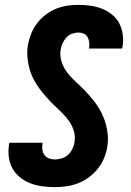

<svg xmlns="http://www.w3.org/2000/svg" viewBox="-20 -763 540 791"><path d="M206 8Q180 8 154.5 4.5Q129 1 106 -7.5Q83 -16 63.5 -31.5Q44 -47 32 -68Q20 -89 16.5 -114.5Q13 -140 17 -166Q17 -168 17.5 -170.5Q18 -173 19 -175H155Q155 -174 155 -173Q155 -172 155 -171Q153 -159 154.5 -146.5Q156 -134 163 -124.5Q170 -115 181.5 -110.5Q193 -106 206 -106Q220 -106 234.5 -110.5Q249 -115 260 -125Q271 -135 278 -149Q285 -163 287 -177Q291 -201 284 -224Q277 -247 263.5 -265.5Q250 -284 233.5 -300Q217 -316 201 -331.5Q185 -347 170 -364Q155 -381 141.5 -399.5Q128 -418 117.5 -438.5Q107 -459 101 -481.5Q95 -504 93 -528.5Q91 -553 95 -577Q99 -600 108 -623Q117 -646 132 -666Q147 -686 167 -701.5Q187 -717 210 -726.5Q233 -736 256.5 -739.5Q280 -743 303 -743Q328 -743 353 -739.5Q378 -736 400.5 -727Q423 -718 441.5 -703Q460 -688 471 -667.5Q482 -647 485.5 -622Q489 -597 485 -571Q484 -569 483.5 -567Q483 -565 483 -563H346Q346 -564 346.5 -564.5Q347 -565 347 -566Q349 -578 347.5 -589.5Q346 -601 340.5 -610.5Q335 -620 325 -624.5Q315 -629 303 -629Q290 -629 276.5 -624Q263 -619 253.5 -608.5Q244 -598 238 -585Q232 -572 230 -559Q226 -534 233 -511Q240 -488 253 -469.5Q266 -451 282.5 -435.5Q299 -420 315.5 -404Q332 -388 347 -371Q362 -354 375.5 -335.5Q389 -317 399 -296.5Q409 -276 415.5 -253.5Q422 -231 424 -207Q426 -183 422 -158Q418 -134 408.5 -111Q399 -88 383 -68Q367 -48 346 -32.5Q325 -17 301.5 -8Q278 1 254 4.5Q230 8 206 8Z"/></svg>

Font: Iosevka SS04 Heavy Oblique
Style: Regular
Weight: 900
Italic angle: -9°
Monospace: yes
Designer: Belleve Invis
Foundry: Belleve Invis
Version: Version 19.0.0; ttfautohint (v1.8.4)